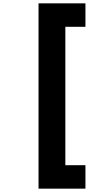

<svg xmlns="http://www.w3.org/2000/svg" viewBox="-20 -953 640 1146"><path d="M490 -933V-793H370V33H490V173H210V-933Z"/></svg>

Font: Martian Mono Condensed
Style: Bold
Weight: 700
Width: 3
Designer: Roman Shamin
Foundry: Evil Martians
Version: Version 1.000